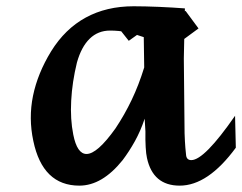

<svg xmlns="http://www.w3.org/2000/svg" viewBox="-20 -581 773 613"><path d="M441.9 -202.1Q428.7 -162.6 410.6 -130.1Q392.6 -97.7 371.6 -69.8Q306.2 11.7 233.4 11.7Q116.2 11.7 86.4 -130.9Q70.8 -203.6 85.4 -275.1Q100.1 -346.7 143.1 -417Q187.5 -488.8 253.7 -524.9Q319.8 -561 406.7 -561Q423.8 -561 444.6 -560.5Q465.3 -560.1 487.1 -559.1Q508.8 -558.1 530.3 -556.9Q551.8 -555.7 570.3 -554.2L566.9 -394V-395L569.3 -155.3Q570.3 -127.4 571.8 -109.6Q573.2 -91.8 574.2 -85Q576.2 -69.8 590.8 -69.8Q632.3 -69.8 730.5 -211.4L732.9 -109.4Q644 11.7 553.7 11.7Q468.3 11.7 449.2 -76.7Q446.3 -89.4 445.1 -111.3Q443.8 -133.3 444.3 -161.1ZM439 -462.4Q409.2 -473.1 384.3 -478.3Q359.4 -483.4 331.5 -483.4Q293 -483.4 266.4 -457.5Q239.7 -431.6 225.6 -381.3Q210.4 -318.8 207.3 -259.5Q204.1 -200.2 213.9 -151.4Q226.1 -89.4 256.3 -89.4Q290.5 -89.4 348.6 -170.9Q377.9 -214.8 400.6 -262.5Q423.3 -310.1 440.4 -365.7ZM391.1 -450.7 348.6 -504.4 403.3 -546.4 445.8 -489.7ZM560.1 -450.7 516.6 -505.4 572.3 -546.4 613.8 -490.2Z"/></svg>

Font: IranNastaliq
Style: Regular
Weight: 400
Designer: Hossein Zahedi
Version: Version 1.5